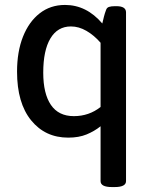

<svg xmlns="http://www.w3.org/2000/svg" viewBox="-20 -550 606 777"><path d="M433 207Q387 207 387 183V-39Q362 -19 330.5 -6Q299 7 256 7Q163 7 106 -63Q49 -133 49 -260Q49 -341 73 -401.5Q97 -462 140.5 -496Q184 -530 243 -530Q330 -530 394 -455Q397 -468 400.5 -482Q404 -496 409 -509Q412 -519 421 -522Q430 -525 445 -525H451Q490 -525 490 -500V183Q490 207 444 207ZM279 -80Q340 -80 387 -117V-377Q361 -407 330 -425Q299 -443 267 -443Q213 -443 184 -394.5Q155 -346 155 -256Q155 -171 186 -125.5Q217 -80 279 -80Z"/></svg>

Font: Asap Medium
Style: Regular
Weight: 500
Designer: Pablo Cosgaya
Foundry: Omnibus-Type
Version: Version 3.001; ttfautohint (v1.8.3)